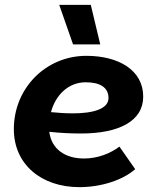

<svg xmlns="http://www.w3.org/2000/svg" viewBox="-20 -759 649 791"><path d="M307 12C399 12 487 -18 537 -62L472 -155C435 -127 383 -106 326 -106C248 -106 192 -145 183 -216C229 -211 273 -209 314 -209C470 -209 570 -260 570 -361C570 -471 467 -529 336 -529C168 -529 37 -395 37 -227C37 -82 150 12 307 12ZM281 -576H393L354 -739H224ZM190 -297C209 -368 262 -420 333 -420C392 -420 427 -399 427 -355C427 -310 363 -292 281 -292C251 -292 219 -294 190 -297Z"/></svg>

Font: Fixel Display
Style: Bold Italic
Weight: 700
Italic angle: -10°
Designer: AlfaBravo + MacPaw
Foundry: Kyrylo Tkachov, Marchela Mozhyna, Serhii Makarenko, Maria Weinstein, Zakhar Kryvoshyya
Version: Version 1.210;Glyphs 3.2 (3217)